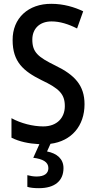

<svg xmlns="http://www.w3.org/2000/svg" viewBox="-20 -744 500 1004"><path d="M312 135C312 87 278 58 226 48L244 8C354 -6 422 -86 422 -199C422 -297 371 -352 270 -401C178 -446 149 -471 149 -537C149 -592 185 -632 250 -632C293 -632 338 -618 383 -595L415 -685C369 -707 312 -724 249 -724C128 -725 45 -649 46 -534C46 -421 102 -372 197 -325C290 -281 319 -252 319 -189C319 -129 279 -83 206 -83C152 -83 89 -99 40 -126V-24C82 -3 130 7 186 10L154 81C202 87 233 102 233 135C233 163 212 179 171 179C155 179 138 176 123 172V233C138 238 159 240 184 240C266 240 312 202 312 135Z"/></svg>

Font: Noto Sans Thai Looped Condensed Medium
Style: Regular
Weight: 500
Width: 3
Designer: Sasikarn Vongin, Ben Mitchell
Foundry: The Fontpad Ltd
Version: Version 1.001